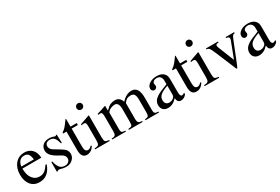

<svg xmlns="http://www.w3.org/2000/svg" viewBox="72 -1684 3939 2700"><g transform="rotate(-30 2041.5 -334.5)"><path d="M408 -164 424 -157Q364 10 215 10Q127 10 76 -51.5Q25 -113 25 -217Q25 -324 82 -392Q139 -460 232 -460Q322 -460 371 -391Q400 -351 405 -277H97Q101 -214 109.5 -181Q118 -148 143 -114Q185 -59 254 -59Q303 -59 336.5 -83Q370 -107 408 -164ZM99 -309H303Q294 -372 273.5 -398Q253 -424 205 -424Q163 -424 135 -394.5Q107 -365 99 -309Z M600 -301 704 -238Q754 -208 773 -182Q792 -156 792 -115Q792 -65 750.5 -27.5Q709 10 652 10Q605 10 579 1Q552 -8 533 -8Q516 -8 509 4H496V-153H512Q528 -80 558 -46Q588 -12 639 -12Q676 -12 699 -33Q722 -54 722 -86Q722 -132 669 -161L615 -191Q495 -258 495 -336Q495 -394 532.5 -426.5Q570 -459 633 -459Q677 -459 700 -448Q718 -440 728 -440Q735 -440 744 -450H755L760 -314H745Q728 -382 702.5 -409.5Q677 -437 632 -437Q598 -437 577.5 -420Q557 -403 557 -369Q557 -352 568.5 -332.5Q580 -313 600 -301Z M1091 -77 1104 -66Q1056 10 983 10Q895 10 895 -117V-418H842Q838 -421 838 -425Q838 -433 855 -444Q893 -466 952 -551Q954 -554 961.5 -563.5Q969 -573 972 -579Q979 -579 979 -566V-450H1080V-418H979V-132Q979 -84 991 -63Q1003 -42 1031 -42Q1061 -42 1091 -77Z M1283 -632Q1283 -610 1268 -595.5Q1253 -581 1231 -581Q1210 -581 1195.5 -595.5Q1181 -610 1181 -632Q1181 -653 1196 -668Q1211 -683 1232 -683Q1254 -683 1268.5 -668Q1283 -653 1283 -632ZM1356 0H1119V-15Q1171 -18 1184.5 -33Q1198 -48 1198 -104V-331Q1198 -366 1191 -380Q1184 -394 1165 -394Q1141 -394 1123 -389V-405L1278 -460L1282 -456V-105Q1282 -49 1294.5 -34Q1307 -19 1356 -15Z M2156 0H1938V-15Q1980 -19 1991.5 -32.5Q2003 -46 2003 -90V-296Q2003 -356 1985.5 -382Q1968 -408 1926 -408Q1891 -408 1866.5 -394Q1842 -380 1819 -347V-95Q1819 -47 1833.5 -31.5Q1848 -16 1891 -15V0H1667V-15Q1711 -18 1723 -29.5Q1735 -41 1735 -86V-297Q1735 -408 1670 -408Q1642 -408 1610.5 -395.5Q1579 -383 1564 -365Q1551 -350 1551 -348V-70Q1551 -38 1565 -27.5Q1579 -17 1619 -15V0H1397V-15Q1439 -16 1453 -30.5Q1467 -45 1467 -88V-336Q1467 -373 1459 -387.5Q1451 -402 1432 -402Q1417 -402 1400 -398V-415Q1468 -434 1539 -460L1547 -457V-383H1549Q1594 -430 1628.5 -445Q1663 -460 1702 -460Q1781 -460 1808 -376Q1886 -460 1971 -460Q2087 -460 2087 -280V-77Q2087 -44 2097 -31.5Q2107 -19 2130 -17L2156 -15Z M2601 -66V-38Q2563 10 2511 10Q2454 10 2447 -63H2446Q2382 10 2301 10Q2254 10 2225 -17.5Q2196 -45 2196 -94Q2196 -164 2266 -211Q2314 -243 2446 -292V-346Q2446 -391 2424.5 -413.5Q2403 -436 2368 -436Q2338 -436 2318 -421.5Q2298 -407 2298 -387Q2298 -378 2301 -367Q2304 -356 2304 -345Q2304 -330 2290.5 -317Q2277 -304 2258 -304Q2241 -304 2228 -317Q2215 -330 2215 -350Q2215 -398 2266 -430Q2313 -460 2381 -460Q2462 -460 2499 -415Q2517 -394 2522 -372.5Q2527 -351 2527 -304V-113Q2527 -47 2558 -47Q2578 -47 2601 -66ZM2446 -127V-268Q2354 -236 2318 -202Q2284 -171 2284 -125Q2284 -87 2303 -67.5Q2322 -48 2353 -48Q2386 -48 2411 -64Q2432 -79 2439 -92Q2446 -105 2446 -127Z M2869 -77 2882 -66Q2834 10 2761 10Q2673 10 2673 -117V-418H2620Q2616 -421 2616 -425Q2616 -433 2633 -444Q2671 -466 2730 -551Q2732 -554 2739.5 -563.5Q2747 -573 2750 -579Q2757 -579 2757 -566V-450H2858V-418H2757V-132Q2757 -84 2769 -63Q2781 -42 2809 -42Q2839 -42 2869 -77Z M3061 -632Q3061 -610 3046 -595.5Q3031 -581 3009 -581Q2988 -581 2973.5 -595.5Q2959 -610 2959 -632Q2959 -653 2974 -668Q2989 -683 3010 -683Q3032 -683 3046.5 -668Q3061 -653 3061 -632ZM3134 0H2897V-15Q2949 -18 2962.5 -33Q2976 -48 2976 -104V-331Q2976 -366 2969 -380Q2962 -394 2943 -394Q2919 -394 2901 -389V-405L3056 -460L3060 -456V-105Q3060 -49 3072.5 -34Q3085 -19 3134 -15Z M3636 -450V-435Q3613 -433 3602 -420Q3591 -407 3571 -357L3443 -36Q3423 14 3415 14Q3407 14 3397 -12Q3395 -15 3393 -22Q3391 -29 3389 -33L3269 -320Q3237 -396 3222 -414.5Q3207 -433 3178 -435V-450H3374V-435Q3348 -433 3338 -427Q3328 -421 3328 -408Q3328 -392 3337 -370L3439 -114L3538 -373Q3544 -388 3544 -403Q3544 -431 3497 -435V-450Z M4081 -66V-38Q4043 10 3991 10Q3934 10 3927 -63H3926Q3862 10 3781 10Q3734 10 3705 -17.5Q3676 -45 3676 -94Q3676 -164 3746 -211Q3794 -243 3926 -292V-346Q3926 -391 3904.5 -413.5Q3883 -436 3848 -436Q3818 -436 3798 -421.5Q3778 -407 3778 -387Q3778 -378 3781 -367Q3784 -356 3784 -345Q3784 -330 3770.5 -317Q3757 -304 3738 -304Q3721 -304 3708 -317Q3695 -330 3695 -350Q3695 -398 3746 -430Q3793 -460 3861 -460Q3942 -460 3979 -415Q3997 -394 4002 -372.5Q4007 -351 4007 -304V-113Q4007 -47 4038 -47Q4058 -47 4081 -66ZM3926 -127V-268Q3834 -236 3798 -202Q3764 -171 3764 -125Q3764 -87 3783 -67.5Q3802 -48 3833 -48Q3866 -48 3891 -64Q3912 -79 3919 -92Q3926 -105 3926 -127Z"/></g></svg>

Font: STIX
Style: Regular
Weight: 400
Designer: MicroPress Inc., with final additions and corrections provided by Coen Hoffman, Elsevier (retired)
Version: Version 1.1.1